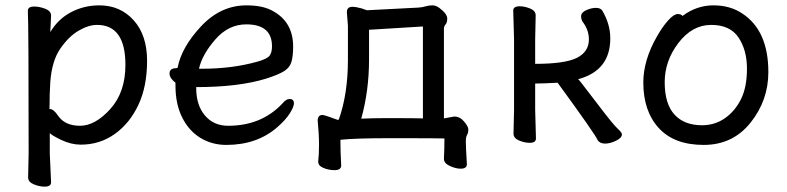

<svg xmlns="http://www.w3.org/2000/svg" viewBox="-20 -512 2911 710"><path d="M275.9 -46.9Q332 -46.9 387.9 -108.9Q443.8 -170.9 443.8 -272Q443.8 -419.9 338.9 -419.9Q307.1 -419.9 270.5 -398.4Q233.9 -377 202.9 -332Q171.9 -287.1 166 -209Q163.1 -167 163.1 -110.8L162.1 -109.9Q162.1 -108.9 164.1 -108.9Q178.2 -108.9 194.8 -84Q220.2 -46.9 275.9 -46.9ZM145 178.2Q126 178.2 105 169.7Q84 161.1 84 144L85.9 55.2Q85.9 -420.9 83 -472.2Q83 -487.8 106.9 -487.8Q126 -487.8 147.5 -479.5Q168.9 -471.2 168.9 -454.1L166 -393.1Q194.8 -441.9 242.9 -467Q291 -492.2 347.2 -492.2Q424.8 -492.2 474.4 -437Q523.9 -381.8 523.9 -287.1Q523.9 -192.9 491.9 -124.5Q460 -56.2 404.5 -16.6Q349.1 22.9 278.8 22.9Q243.2 22.9 206.5 5.4Q169.9 -12.2 164.1 -20V56.2L168.9 162.1Q168.9 178.2 145 178.2Z M727.5 -257.8Q838.9 -257.8 932.6 -284.2Q966.8 -293.9 976.3 -305.4Q985.8 -316.9 985.8 -340.8Q985.8 -421.9 890.6 -421.9Q824.7 -421.9 776.1 -366Q727.5 -310.1 715.8 -257.8ZM816.9 23.9Q763.7 23.9 720.7 -2.4Q677.7 -28.8 653.3 -78.4Q628.9 -127.9 628.9 -194.8V-206.1Q606.9 -223.1 606.9 -240.2Q606.9 -259.8 631.8 -259.8L636.7 -261.2Q650.9 -336.9 723.4 -414.6Q795.9 -492.2 891.6 -492.2Q955.6 -492.2 992.7 -469.2Q1064 -428.2 1064 -339.8Q1064 -305.2 1057.9 -283.7Q1051.8 -262.2 1030.8 -249Q1009.8 -235.8 963.9 -221.2Q862.8 -189.9 705.6 -189.9V-186Q705.6 -123 737.8 -85Q770 -46.9 823.7 -46.9Q946.8 -46.9 1023.9 -128.9Q1037.6 -146 1050.8 -146Q1066.9 -146 1066.9 -129.9Q1066.9 -117.2 1051.8 -93Q1036.6 -68.8 1005.9 -42Q930.7 23.9 816.9 23.9Z M1315.9 -73.2Q1361.8 -75.2 1407.7 -75.2Q1518.6 -75.2 1543.9 -74.2V-414.1L1344.7 -401.9V-292Q1344.7 -176.8 1315.9 -73.2ZM1216.8 117.2Q1195.8 117.2 1176.3 109.1Q1156.7 101.1 1156.7 85.9V85Q1159.7 60.1 1159.7 22Q1159.7 -16.1 1154.8 -65.9Q1154.8 -86.9 1172.9 -86.9Q1182.6 -85.9 1228.5 -68.8L1232.9 -69.8Q1266.6 -165 1266.6 -291V-416L1262.7 -466.8Q1262.7 -486.8 1282.7 -486.8Q1296.9 -486.8 1316.9 -481L1336.9 -474.1L1526.9 -483.9Q1541.5 -484.9 1553.7 -488.5Q1565.9 -492.2 1578.6 -492.2Q1591.8 -492.2 1604.5 -482.9Q1633.8 -460.9 1633.8 -443.8Q1633.8 -428.2 1627.7 -421.6Q1621.6 -415 1621.6 -405.8V-74.2L1659.7 -81.1Q1680.7 -81.1 1696.3 -62.5Q1711.9 -43.9 1711.9 -33.2Q1711.9 -21 1707.3 -13.4Q1702.6 -5.9 1702.6 11.2Q1702.6 30.8 1706.5 95.2Q1706.5 111.8 1683.6 111.8Q1665.5 111.8 1643.6 101.8Q1621.6 91.8 1621.6 75.2V74.2Q1623.5 40 1623.5 0Q1611.8 -1 1418.9 -1Q1294.9 -1 1238.8 4.9Q1238.8 48.8 1241.7 100.1Q1241.7 117.2 1216.8 117.2Z M2217.8 19Q2197.8 19 2189.9 5.9Q2182.1 -14.2 2042 -206.1Q1987.8 -203.1 1959 -203.1V-106L1961.9 0Q1961.9 16.1 1939 16.1Q1919.9 16.1 1899.4 7.6Q1878.9 -1 1878.9 -18.1L1880.9 -106V-366.2L1877.9 -473.1Q1877.9 -488.8 1901.9 -488.8Q1919.9 -488.8 1940.4 -480.5Q1960.9 -472.2 1960.9 -455.1L1959 -366.2V-275.9Q2069.8 -275.9 2113.8 -298.3Q2157.7 -320.8 2157.7 -366.2Q2157.7 -400.9 2134.8 -431.2Q2128.9 -439.9 2128.9 -452.1Q2128.9 -465.8 2147.9 -474.4Q2167 -482.9 2183.1 -482.9Q2200.7 -482.9 2207 -473.1Q2236.8 -422.9 2236.8 -370.1Q2236.8 -251 2118.2 -219.2L2116.7 -220.2Q2118.2 -220.2 2130.1 -205.1Q2142.1 -189.9 2195.1 -120.4Q2248 -50.8 2263.9 -36.4Q2279.8 -22 2279.8 -15.1Q2279.8 -2 2257.8 8.5Q2235.8 19 2217.8 19Z M2576.2 -48.8Q2623 -48.8 2660.2 -74.5Q2697.3 -100.1 2719.7 -144.5Q2742.2 -189 2742.2 -257.8Q2742.2 -326.2 2711.2 -373Q2680.2 -419.9 2609.9 -419.9Q2540 -419.9 2489 -353.5Q2438 -287.1 2438 -208Q2438 -127.9 2474.1 -88.4Q2510.3 -48.8 2576.2 -48.8ZM2582 23.9Q2473.1 23.9 2416 -38.6Q2358.9 -101.1 2358.9 -207Q2358.9 -289.1 2409.2 -377Q2430.2 -414.1 2451.2 -437Q2472.2 -460 2485.8 -460Q2499 -460 2503.9 -453.1Q2556.2 -492.2 2618.2 -492.2Q2680.2 -492.2 2725.1 -461.9Q2821.3 -398.9 2821.3 -245.1Q2821.3 -141.1 2755.6 -58.6Q2689.9 23.9 2582 23.9Z"/></svg>

Font: LXGW WenKai Screen
Style: Regular
Weight: 400
Designer: LXGW / Fontworks Inc.
Foundry: LXGW / Fontworks Inc.
Version: Version 1.510;January 18,2025